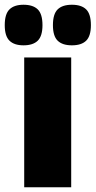

<svg xmlns="http://www.w3.org/2000/svg" viewBox="-63 -789 403 809"><path d="M39 0V-547H237V0ZM240 -598Q200 -598 180 -617.5Q160 -637 160 -683Q160 -730 180 -749.5Q200 -769 240 -769Q280 -769 300 -749.5Q320 -730 320 -683Q320 -637 300 -617.5Q280 -598 240 -598ZM36 -598Q-3 -598 -23 -617.5Q-43 -637 -43 -683Q-43 -730 -23 -749.5Q-3 -769 36 -769Q76 -769 96 -749.5Q116 -730 116 -683Q116 -637 96 -617.5Q76 -598 36 -598Z"/></svg>

Font: Georama ExtraCondensed Thin ExtraBold
Style: Regular
Weight: 800
Version: Version 1.001